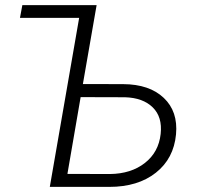

<svg xmlns="http://www.w3.org/2000/svg" viewBox="-20 -731 795 751"><path d="M67.4 -710.9H357.9L304.2 -402.3L461.9 -401.9Q564.5 -401.4 620.6 -348.1Q676.8 -294.9 668.5 -205.6Q659.7 -110.8 589.6 -55.4Q519.5 0 407.7 0H174.8L289.6 -661.1H58.1ZM295.4 -351.1 243.7 -50.8 410.2 -50.3Q492.7 -51.3 546.6 -93.5Q600.6 -135.7 608.4 -207Q615.7 -273.4 577.4 -311Q539.1 -348.6 468.8 -350.6Z"/></svg>

Font: RobotoInd Light
Style: Italic
Weight: 300
Italic angle: -12°
Designer: Google
Version: Version 2.001151; 2014